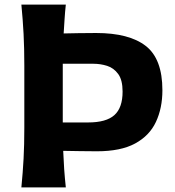

<svg xmlns="http://www.w3.org/2000/svg" viewBox="-20 -809 757 829"><path d="M72.3 0Q78.6 -64 81.8 -123.8Q85 -183.6 85 -257.8V-524.9Q85 -601.1 81.8 -662.4Q78.6 -723.6 72.3 -789.1H264.2Q260.7 -756.8 258.8 -726.3Q256.8 -695.8 254.9 -664.6Q282.7 -665 317.4 -665.8Q352.1 -666.5 395 -666.5Q537.6 -666.5 609.4 -610.6Q681.2 -554.7 681.2 -419.4Q681.2 -342.3 653.3 -282.7Q625.5 -223.1 563.5 -189.5Q501.5 -155.8 398.4 -155.8Q364.3 -155.8 324.5 -156.5Q284.7 -157.2 252.9 -157.7Q254.4 -117.2 257.1 -78.9Q259.8 -40.5 264.2 0ZM251 -280.3H360.8Q438.5 -280.3 473.9 -312Q509.3 -343.8 509.3 -413.6Q509.3 -463.9 490.2 -489.7Q471.2 -515.6 442.4 -524.7Q413.6 -533.7 383.8 -533.7H251Z"/></svg>

Font: Pinar DS1 Bold
Style: Regular
Weight: 700
Designer: Amin Abedi
Version: Version 3.000